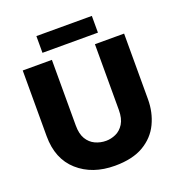

<svg xmlns="http://www.w3.org/2000/svg" viewBox="-153 -991 1055 1132"><g transform="rotate(-20 374.5 -425.5)"><path d="M376 13Q235 13 145.5 -66.5Q56 -146 56 -289V-701H239V-289Q239 -236.5 258.2 -204.5Q277.5 -172.5 309.2 -157.8Q341 -143 377 -143Q408 -143 438.2 -156.5Q468.5 -170 488.8 -202.2Q509 -234.5 509 -289V-701H692V-289Q692 -207 659 -138Q626 -69 556.5 -28Q487 13 376 13ZM549 -759H201V-864H549Z"/></g></svg>

Font: Argentum Novus
Style: Bold
Weight: 700
Designer: Julieta Ulanovsky (font) & Cristiano Sobral (main changes)
Foundry: Julieta Ulanovsky (font) & Cristiano Sobral (main changes)
Version: Version 3.00;November 27, 2020;FontCreator 13.0.0.2655 64-bi